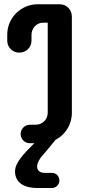

<svg xmlns="http://www.w3.org/2000/svg" viewBox="-20 -684 435 917"><path d="M180.2 62C195.8 43.5 219.2 16.6 245.1 -16.1C291.5 -40 323.2 -88.9 323.2 -144.5V-605C323.2 -637.7 297.9 -663.6 265.6 -663.6H159.2C80.1 -663.6 14.6 -598.6 14.6 -519V-489.7C14.6 -457.5 40.5 -432.6 71.8 -432.6C105 -432.6 130.4 -457.5 130.4 -489.7V-517.6C130.4 -548.8 154.3 -575.7 186 -575.7H208V-145.5C208 -113.3 182.6 -88.4 150.4 -88.4H122.6C98.1 -88.4 78.6 -67.9 78.6 -43.9C78.6 -19.5 98.1 0 122.6 0H144C94.2 48.8 51.8 93.3 51.8 134.3C51.8 182.1 85.9 213.9 159.2 213.9H228.5C248 213.9 263.7 197.3 263.7 178.2C263.7 157.7 247.6 141.6 228.5 141.6H192.9C168.5 141.6 157.2 128.4 157.2 110.8C157.2 94.2 169.4 74.7 180.2 62Z"/></svg>

Font: Supermercado One
Style: Regular
Weight: 400
Designer: James Grieshaber
Foundry: James Grieshaber
Version: Version 1.002